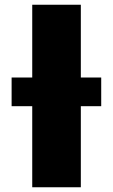

<svg xmlns="http://www.w3.org/2000/svg" viewBox="-20 -790 476 810"><path d="M29 -342H116V0H321V-342H407V-463H321V-770H116V-463H29Z"/></svg>

Font: Bounded
Style: Bold
Weight: 700
Designer: Vlad Churkin
Version: Version 3.0